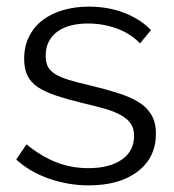

<svg xmlns="http://www.w3.org/2000/svg" viewBox="-20 -550 527 580"><path d="M248 10Q187 10 129 -10Q71 -30 29 -68L60 -114Q104 -78 149.5 -60Q195 -42 247 -42Q310 -42 347.5 -67.5Q385 -93 385 -140Q385 -162 375 -176.5Q365 -191 345.5 -202Q326 -213 296.5 -221.5Q267 -230 228 -239Q183 -250 150 -261Q117 -272 95.5 -286Q74 -300 63.5 -320.5Q53 -341 53 -372Q53 -411 68.5 -441Q84 -471 110.5 -490.5Q137 -510 172.5 -520Q208 -530 248 -530Q308 -530 357 -510.5Q406 -491 436 -459L403 -419Q374 -449 332.5 -464Q291 -479 246 -479Q219 -479 196 -473.5Q173 -468 155.5 -456Q138 -444 128 -425.5Q118 -407 118 -382Q118 -361 125 -348Q132 -335 148 -325.5Q164 -316 188.5 -308.5Q213 -301 248 -293Q298 -281 336 -269Q374 -257 399.5 -241Q425 -225 438 -202Q451 -179 451 -146Q451 -74 396 -32Q341 10 248 10Z"/></svg>

Font: Boldmen
Style: Regular
Weight: 400
Designer: Matt McInerney, Pablo Impallari, Rodrigo Fuenzalida
Foundry: LIVING CONCEPT
Version: Version 1.000